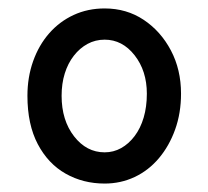

<svg xmlns="http://www.w3.org/2000/svg" viewBox="-20 -1145 494 455"><path d="M228 -710Q177 -710 135.5 -733.5Q94 -757 69.5 -803.5Q45 -850 45 -918Q45 -962 58.5 -1000Q72 -1038 96.5 -1066Q121 -1094 154.5 -1109.5Q188 -1125 228 -1125Q280 -1125 320.5 -1098Q361 -1071 385 -1025.5Q409 -980 409 -923Q409 -877 395 -838Q381 -799 356.5 -770Q332 -741 299 -725.5Q266 -710 228 -710ZM228 -784Q249 -784 267 -794Q285 -804 299 -822.5Q313 -841 320.5 -866.5Q328 -892 328 -923Q328 -977 299 -1014Q270 -1051 228 -1051Q206 -1051 187.5 -1041Q169 -1031 155 -1013Q141 -995 133.5 -971Q126 -947 126 -918Q126 -860 155.5 -822Q185 -784 228 -784Z"/></svg>

Font: Playwrite FR Moderne
Style: Regular
Weight: 400
Designer: Veronika Burian, José Scaglione
Foundry: TypeTogether
Version: Version 1.002